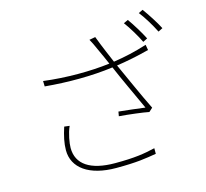

<svg xmlns="http://www.w3.org/2000/svg" viewBox="-122 -990 1243 1160"><g transform="rotate(-15 500.0 -410.0)"><path d="M226 -292C209 -240 199 -194 199 -151C199 -41 296 31 466 31C598 31 650 21 718 10V-25C649 -9 591 1 467 1C312 1 230 -55 230 -157C230 -187 240 -246 259 -288ZM829 -642C755 -618 684 -603 618 -593C595 -648 579 -682 547 -766L509 -759C520 -740 528 -723 544 -687C562 -648 574 -622 588 -589C467 -574 317 -573 174 -591L175 -557C318 -544 465 -544 600 -562L601 -560C630 -491 696 -350 730 -276C693 -281 608 -291 566 -295L561 -267C616 -263 714 -251 746 -244L769 -265C724 -355 662 -497 630 -566C692 -575 763 -589 835 -608ZM736 -802C764 -765 801 -703 820 -663L848 -677C826 -721 789 -780 764 -815ZM839 -838C869 -800 902 -745 925 -699L953 -713C933 -753 893 -814 866 -851Z"/></g></svg>

Font: Source Han Sans CN ExtraLight
Style: Regular
Weight: 250
Designer: Ryoko NISHIZUKA (kana & ideographs); Paul D. Hunt (Latin, Greek & Cyrillic); Wenlong ZHANG (bopomofo); Sandoll Communica
Foundry: Adobe Systems Incorporated
Version: Version 1.004;PS 1.004;hotconv 16.6.51;makeotf.lib2.5.65220